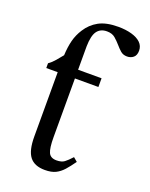

<svg xmlns="http://www.w3.org/2000/svg" viewBox="-137 -786 679 869"><g transform="rotate(20 202.5 -351.5)"><path d="M188 10Q138 10 115 -19.5Q92 -49 92 -116V-426H37V-449Q53 -460 66.5 -476Q80 -492 93 -508Q95 -549 103 -580Q111 -611 129 -639Q151 -674 186.5 -693.5Q222 -713 280 -713Q316 -713 344.5 -705Q373 -697 389 -681.5Q405 -666 405 -643Q405 -621 392.5 -610.5Q380 -600 362 -600Q343 -600 330.5 -611Q318 -622 307 -635Q294 -650 279 -663Q264 -676 239 -676Q208 -676 192 -654.5Q176 -633 175 -581V-468H288V-426H175V-144Q175 -91 184.5 -70Q194 -49 223 -49Q247 -49 260.5 -59Q274 -69 293 -90L312 -74Q293 -47 276.5 -28.5Q260 -10 240 0Q220 10 188 10Z"/></g></svg>

Font: STIX Two Text
Style: Regular
Weight: 400
Designer: Ross Mills, John Hudson & Paul Hanslow, Tiro Typeworks Ltd; with prior portions MicroPress Inc., and Coen Hoffman.
Foundry: Tiro Typeworks Ltd
Version: Version 2.13 b171